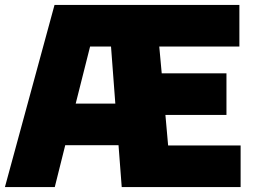

<svg xmlns="http://www.w3.org/2000/svg" viewBox="-21 -760 1030 780"><path d="M662 -169H956.5V0H473.5L460.5 -170H244L201.5 0H-1L200.5 -740H951.5V-571H626L636 -462H899V-293H651ZM286.5 -339H447.5L430 -571H345Z"/></svg>

Font: Encode Sans SemiCondensed Black
Style: Regular
Weight: 900
Width: 4
Designer: Multiple Designers
Foundry: Impallari Type
Version: Version 2.000